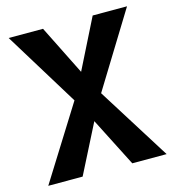

<svg xmlns="http://www.w3.org/2000/svg" viewBox="-104 -782 794 870"><g transform="rotate(-15 293.0 -346.5)"><path d="M409.7 0 293 -229 176.8 0H15.6L230.5 -343.3L15.6 -693.4H176.8L293 -460.4L409.7 -693.4H570.8L355.5 -343.3L570.8 0Z"/></g></svg>

Font: Cascadia Mono
Style: Bold
Weight: 700
Monospace: yes
Designer: Aaron Bell
Foundry: Saja Typeworks
Version: Version 2404.023; ttfautohint (v1.8.4)